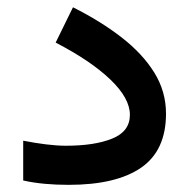

<svg xmlns="http://www.w3.org/2000/svg" viewBox="-20 -518 529 537"><path d="M164.6 -110.4Q244.6 -110.4 293.9 -130.4Q343.3 -150.4 343.3 -196.8Q343.3 -243.2 288.8 -295.4Q234.4 -347.7 135.7 -398.9L184.1 -497.6Q261.2 -459 319.8 -413.6Q378.4 -368.2 411.4 -315.2Q444.3 -262.2 444.3 -200.2Q444.3 -97.2 374.8 -49.1Q305.2 -1 171.9 -1Q136.7 -1 105.2 -3.9Q73.7 -6.8 44.9 -13.2V-124.5Q76.7 -118.2 107.9 -114.3Q139.2 -110.4 164.6 -110.4Z"/></svg>

Font: Vazirmatn UI NL Medium
Style: Regular
Weight: 500
Designer: Saber Rastikerdar
Foundry: Saber Rastikerdar
Version: Version 33.003